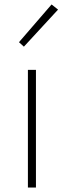

<svg xmlns="http://www.w3.org/2000/svg" viewBox="-20 -840 285 860"><path d="M105 -527H141V0H105ZM65 -651 211 -820 240 -797 87 -631Z"/></svg>

Font: Noto Sans CJK TC Thin
Style: Regular
Weight: 250
Designer: Ryoko NISHIZUKA ???? (kana & ideographs); Paul D. Hunt (Latin, Greek & Cyrillic); Wenlong ZHANG ??? (bopomofo); Sandoll 
Foundry: Adobe Systems Incorporated
Version: Version 1.004 January 19, 2016